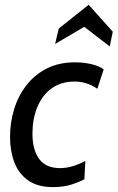

<svg xmlns="http://www.w3.org/2000/svg" viewBox="-20 -754 480 784"><path d="M196.5 10Q133.5 10 94.8 -17.5Q56 -45 38.5 -91.5Q21 -138 21 -195Q21 -254.5 38 -309.2Q55 -364 88.8 -407Q122.5 -450 172 -474.8Q221.5 -499.5 286 -499.5Q322.5 -499.5 353.5 -492Q384.5 -484.5 403.5 -471L377.5 -391.5Q356.5 -406 333.2 -413.5Q310 -421 285 -421Q228.5 -421 190 -392.5Q151.5 -364 132 -315.8Q112.5 -267.5 112.5 -208.5Q112.5 -142 140 -104.8Q167.5 -67.5 225.5 -67.5Q273.5 -67.5 328.5 -97L324.5 -22Q302.5 -10 270.5 0Q238.5 10 196.5 10ZM205 -574.5 220 -637.5 342 -734.5 440.5 -624.5 428 -564.5 324 -644.5Z"/></svg>

Font: Cabin
Style: Italic
Weight: 400
Width: 4
Italic angle: -10°
Designer: Pablo Impallari
Foundry: Pablo Impallari. http://www.impallari.com Igino Marini. http://www.ikern.com
Version: Version 3.001